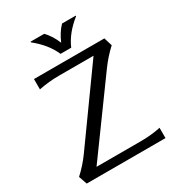

<svg xmlns="http://www.w3.org/2000/svg" viewBox="-221 -1081 1105 1211"><g transform="rotate(-30 331.5 -476.0)"><path d="M190.9 -952.1H290Q328.6 -913.6 355 -850.1Q381.3 -912.1 420.4 -952.1H519.5V-947.3Q430.2 -876.5 394 -791H316.4Q280.3 -875.5 190.9 -947.3ZM50.3 0 29.3 -60.5Q84.5 -110.8 127.4 -170.4L490.7 -676.8H238.3Q166.5 -676.8 91.8 -662.1V-737.3H604.5L623 -676.8Q568.8 -627 524.9 -566.9L156.7 -60.5H477.5Q557.6 -60.5 624 -75.2V0Z"/></g></svg>

Font: Classica
Style: Book
Weight: 400
Version: Version 1.001